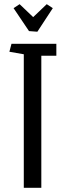

<svg xmlns="http://www.w3.org/2000/svg" viewBox="-20 -920 315 920"><path d="M159 -768 119 -771 45 -881 74 -900 139 -838 204 -900 233 -881ZM250 -653H178V-20H94V-660L25 -672L35 -710H250Z"/></svg>

Font: Bahiana
Style: Regular
Weight: 400
Designer: Pablo Cosgaya & Dani Raskovsky
Foundry: Pablo Cosgaya & Dani Raskovsky
Version: Version 1.005